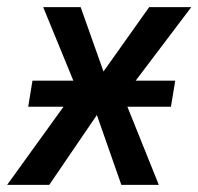

<svg xmlns="http://www.w3.org/2000/svg" viewBox="-39 -518 556 538"><path d="M-19 0 188 -287 194 -225 82 -498H187L253 -312H247L379 -498H497L292 -227L293 -281L406 0H301L232 -197L234 -198L99 0ZM40 -219 52 -292H452L440 -219Z"/></svg>

Font: Nunito Sans 7pt Condensed SemiBold
Style: Italic
Weight: 600
Width: 3
Italic angle: -9°
Designer: Vernon Adams
Foundry: Vernon Adams
Version: Version 3.101;gftools[0.9.27]